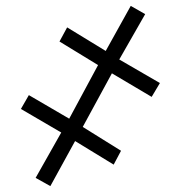

<svg xmlns="http://www.w3.org/2000/svg" viewBox="-20 -647 618 652"><path d="M360 -398 495 -318 523 -365 385 -445 473 -599 424 -627 339 -474 208 -554 182 -506 313 -426 215 -244 78 -324 51 -277 188 -197 101 -43 151 -15 235 -168 366 -88 391 -135 261 -216Z"/></svg>

Font: Passageway
Style: Light
Weight: 700
Foundry: Ascender Corporation
Version: Version 1.11